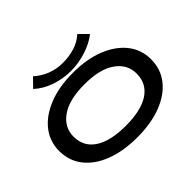

<svg xmlns="http://www.w3.org/2000/svg" viewBox="-171 -1069 1342 1342"><g transform="rotate(-45 500.0 -398.0)"><path d="M500 11Q362 11 260 -28.5Q158 -68 102 -139.5Q46 -211 46 -308Q46 -402 102 -473.5Q158 -545 260 -586Q362 -627 500 -627Q638 -627 740 -586Q842 -545 898 -473.5Q954 -402 954 -308Q954 -211 898 -139.5Q842 -68 740 -28.5Q638 11 500 11ZM500 -103Q652 -103 732 -156Q812 -209 812 -308Q812 -400 732 -456.5Q652 -513 500 -513Q349 -513 268.5 -456.5Q188 -400 188 -308Q188 -209 268.5 -156Q349 -103 500 -103ZM714 -797 777 -734Q727 -694 652.5 -669.5Q578 -645 500 -645Q422 -645 349.5 -670Q277 -695 224 -743L286 -807Q330 -767 385 -746Q440 -725 500 -725Q560 -725 616 -741.5Q672 -758 714 -797Z"/></g></svg>

Font: Inconsolata UltraExpanded ExtraBold
Style: Regular
Weight: 800
Width: 9
Monospace: yes
Designer: Raph Levien, Cyreal, Brenton Simpson
Foundry: Raph Levien, Cyreal, Google
Version: Version 3.001; ttfautohint (v1.8.2.53-6de2)